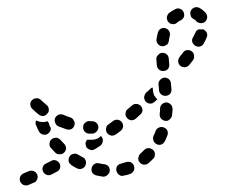

<svg xmlns="http://www.w3.org/2000/svg" viewBox="-69 -619 818 694"><g transform="rotate(-5 340.0 -272.0)"><path d="M35 11Q38 8 40 4Q42 0 43 -5Q43 -9 42 -13Q39 -22 31 -26Q22 -31 13 -28Q3 -25 -6 -22Q-15 -19 -20 -11Q-24 -2 -22 6Q-19 15 -11 20Q-2 24 6 22Q17 18 27 15Q32 14 35 11ZM332 -18Q327 -10 328 -1Q329 3 331 7Q333 11 337 14Q340 17 344 18Q349 19 353 18Q365 17 377 14Q386 11 391 3Q395 -5 393 -14Q392 -18 389 -22Q386 -25 383 -28Q379 -30 374 -30Q370 -31 366 -30Q356 -28 347 -26Q338 -25 332 -18ZM251 -33Q243 -28 240 -20Q237 -11 241 -2Q246 6 255 9Q266 12 277 15Q286 17 294 11Q302 6 304 -3Q306 -12 301 -20Q296 -27 287 -29Q277 -31 268 -34Q259 -37 251 -33ZM126 -29Q129 -37 126 -46Q124 -50 121 -53Q118 -56 114 -58Q110 -60 105 -60Q101 -60 97 -58L77 -50Q68 -47 64 -38Q61 -30 64 -21Q66 -17 69 -14Q72 -11 76 -9Q80 -7 85 -7Q89 -7 94 -9L113 -17Q122 -20 126 -29ZM414 -49Q412 -45 411 -41Q410 -37 411 -32Q412 -28 415 -24Q420 -17 429 -15Q439 -14 446 -19Q456 -26 465 -34Q472 -40 472 -50Q473 -59 466 -66Q463 -69 459 -71Q455 -73 451 -73Q446 -74 442 -72Q438 -71 435 -68Q427 -61 420 -56Q416 -53 414 -49ZM178 -76Q169 -75 164 -68Q161 -64 160 -60Q159 -55 159 -51Q160 -46 162 -43Q165 -39 168 -36Q177 -29 187 -23Q195 -18 204 -20Q213 -22 218 -30Q220 -34 221 -38Q222 -42 221 -47Q220 -51 218 -55Q215 -59 211 -61Q203 -66 195 -72Q188 -78 178 -76ZM129 -137Q126 -139 121 -140Q117 -140 112 -139Q108 -138 104 -135Q97 -130 96 -121Q94 -111 100 -104Q107 -95 114 -86Q120 -79 130 -79Q139 -78 146 -84Q153 -90 154 -99Q154 -109 148 -116Q142 -123 136 -131Q133 -135 129 -137ZM470 -107Q470 -103 471 -98Q472 -94 475 -91Q477 -87 481 -85Q489 -80 498 -82Q507 -85 512 -93Q518 -103 523 -113Q527 -122 524 -131Q521 -139 512 -143Q504 -147 495 -144Q486 -141 482 -133Q478 -124 473 -116Q471 -112 470 -107ZM288 -111Q291 -120 286 -128Q286 -129 285 -130Q284 -131 283 -132Q278 -127 271 -124Q263 -121 254 -121Q247 -121 240 -122Q236 -122 233 -123Q230 -121 229 -118Q227 -115 226 -113Q225 -108 226 -104Q226 -99 228 -95Q231 -91 234 -89Q238 -86 242 -85Q246 -83 251 -84Q255 -85 259 -87L278 -97Q286 -102 288 -111ZM362 -150Q365 -154 366 -158Q367 -163 366 -167Q365 -172 363 -175Q358 -183 349 -185Q340 -187 332 -182L314 -171Q310 -169 307 -165Q305 -161 304 -157Q303 -153 304 -148Q304 -144 307 -140Q309 -136 313 -134Q317 -131 321 -130Q325 -129 330 -130Q334 -131 338 -133L356 -144Q360 -147 362 -150ZM270 -150Q277 -157 277 -166Q277 -175 270 -182Q263 -188 254 -188Q250 -188 246 -189Q237 -190 230 -184Q222 -178 222 -168Q221 -159 227 -152Q233 -145 242 -144Q248 -143 254 -143Q263 -143 270 -150ZM83 -154Q79 -154 75 -155Q71 -157 67 -160Q64 -163 62 -167Q57 -178 54 -189Q52 -193 52 -197Q52 -202 54 -206Q55 -206 55 -207Q55 -208 56 -208Q60 -205 66 -203Q74 -200 84 -200Q90 -200 96 -202Q98 -198 100 -194Q100 -191 101 -188Q102 -182 105 -178Q106 -171 102 -165Q98 -159 92 -156Q88 -154 83 -154ZM179 -166Q187 -169 191 -178Q195 -187 191 -195Q188 -204 180 -208Q167 -213 155 -220Q147 -224 138 -222Q129 -219 124 -211Q120 -203 123 -194Q125 -185 133 -180Q147 -173 161 -167Q170 -163 179 -166ZM502 -184Q503 -179 505 -176Q508 -172 511 -170Q515 -167 520 -166Q529 -164 536 -170Q544 -175 546 -184Q548 -195 550 -206Q550 -211 549 -215Q548 -220 545 -223Q542 -227 538 -229Q535 -231 530 -232Q521 -233 513 -227Q506 -221 505 -212Q504 -202 502 -193Q501 -188 502 -184ZM441 -210Q442 -219 437 -227Q434 -231 430 -233Q427 -235 422 -236Q418 -237 413 -236Q409 -235 405 -232L388 -220Q380 -215 379 -205Q377 -196 383 -189Q388 -181 397 -179Q406 -178 414 -183L431 -196Q439 -201 441 -210ZM83 -222Q92 -223 98 -230Q105 -236 104 -246Q104 -255 97 -261Q87 -271 78 -281Q72 -288 63 -288Q54 -289 47 -283Q43 -280 41 -276Q39 -272 39 -267Q39 -263 40 -259Q42 -254 45 -251Q55 -239 67 -228Q74 -222 83 -222ZM488 -261Q492 -253 498 -246L487 -238Q480 -232 471 -233Q462 -234 456 -241Q453 -245 452 -249Q451 -253 451 -258Q452 -262 454 -266Q456 -270 459 -273L476 -286Q478 -288 480 -289Q483 -290 485 -290V-278Q485 -269 488 -261ZM514 -262Q521 -256 530 -256Q539 -256 546 -262Q552 -269 552 -278V-299Q552 -309 546 -315Q539 -322 530 -322Q521 -322 514 -315Q507 -309 507 -299V-278Q507 -269 514 -262ZM514 -352Q521 -346 530 -346Q539 -346 546 -352Q552 -359 552 -368V-390Q552 -399 546 -405Q539 -412 530 -412Q521 -412 514 -405Q507 -399 507 -390V-368Q507 -359 514 -352ZM644 -393Q644 -402 637 -408Q634 -411 629 -413Q625 -414 621 -414Q616 -414 612 -412Q608 -410 605 -406Q598 -399 591 -391Q585 -384 585 -375Q585 -366 592 -359Q599 -353 608 -353Q617 -353 624 -360Q632 -368 639 -376Q645 -383 644 -393ZM697 -470Q694 -479 686 -483Q686 -484 686 -484Q685 -484 685 -484Q679 -483 672 -485Q671 -485 669 -485Q665 -484 661 -481Q658 -478 656 -474Q651 -467 646 -458Q643 -454 642 -450Q641 -445 642 -441Q643 -436 646 -433Q648 -429 652 -427Q660 -421 669 -423Q678 -425 683 -433Q690 -443 695 -453Q700 -461 697 -470ZM517 -446Q522 -438 531 -436Q536 -435 540 -436Q544 -437 548 -439Q552 -441 555 -445Q557 -449 558 -453Q560 -463 563 -471Q565 -475 564 -480Q564 -484 562 -488Q560 -492 557 -495Q553 -498 549 -500Q540 -503 532 -499Q524 -495 521 -486Q517 -475 514 -463Q512 -454 517 -446ZM660 -565Q669 -567 677 -563Q691 -554 700 -541Q705 -533 703 -524Q701 -515 694 -510Q686 -505 677 -507Q667 -509 662 -516Q660 -521 655 -523Q650 -526 647 -530Q645 -534 644 -539Q644 -541 644 -544Q644 -546 644 -548Q644 -550 645 -551Q645 -553 646 -554Q651 -562 660 -565ZM558 -538Q557 -529 562 -521Q565 -518 568 -515Q572 -513 577 -512Q581 -511 585 -512Q590 -513 593 -516Q600 -521 607 -523Q616 -527 620 -535Q623 -544 620 -552Q617 -561 608 -565Q600 -569 591 -565Q578 -560 567 -553Q560 -547 558 -538Z"/></g></svg>

Font: FRB American Cursive Dashed Extrabold
Style: Bold Italic
Weight: 800
Italic angle: -25°
Version: Version 2.0;Modular Font Editor K font №1